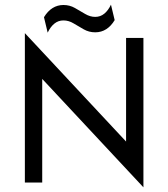

<svg xmlns="http://www.w3.org/2000/svg" viewBox="-20 -789 728 830"><path d="M600 20.8Q600 20.8 162.5 -447.9Q162.5 -447.9 162.5 0Q162.5 0 87.5 0Q87.5 0 87.5 -645.8Q87.5 -645.8 525 -177.1Q525 -177.1 525 -625Q525 -625 600 -625Q600 -625 600 20.8ZM186.1 -647.9 170.1 -714.6Q186.1 -741 207.3 -754.2Q228.5 -767.4 254.2 -767.4Q281.2 -767.4 303.8 -754.5Q326.4 -741.7 347.9 -728.8Q369.4 -716 391.7 -716Q413.9 -716 430.9 -729.9Q447.9 -743.8 459.7 -768.8L475.7 -702.1Q460.4 -676.4 439.2 -662.8Q418.1 -649.3 391.7 -649.3Q364.6 -649.3 342 -662.2Q319.4 -675 298.3 -687.8Q277.1 -700.7 254.2 -700.7Q231.9 -700.7 214.9 -686.8Q197.9 -672.9 186.1 -647.9Z"/></svg>

Font: co2trust
Style: Regular
Weight: 400
Designer: Kristian Moeller
Foundry: Dicotype
Version: Version 1.000